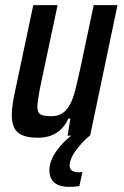

<svg xmlns="http://www.w3.org/2000/svg" viewBox="-20 -530 485 750"><path d="M128 8Q90 8 67.5 -1.5Q45 -11 35.5 -31Q26 -51 26 -82Q26 -102 30 -127.5Q34 -153 41 -184L110 -510H205L143 -218Q135 -181 131 -156Q127 -131 126 -116Q126 -99 131 -90.5Q136 -82 148.5 -79Q161 -76 180 -76Q207 -76 225 -88.5Q243 -101 255 -125Q267 -149 275.5 -184Q284 -219 294 -264L346 -510H439L332 0H244L255 -67H247Q236 -42 219 -25.5Q202 -9 179.5 -0.5Q157 8 128 8ZM252 200Q222 200 205 191.5Q188 183 180.5 168.5Q173 154 173 136Q173 99 200 60.5Q227 22 271 -10L331 0Q316 11 297.5 31.5Q279 52 265.5 74.5Q252 97 252 117Q252 129 260.5 136Q269 143 290 143Q293 143 294 143Q295 143 302 142L290 197Q281 198 270.5 199Q260 200 252 200Z"/></svg>

Font: Saira Condensed Medium
Style: Italic
Weight: 500
Width: 3
Italic angle: -12°
Designer: Hector Gatti with collaboration of the Omnibus-Type team
Foundry: Omnibus-Type
Version: Version 1.101